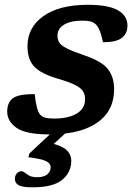

<svg xmlns="http://www.w3.org/2000/svg" viewBox="-20 -548 564 800"><path d="M124.5 -156Q132 -86.5 148 -69.5Q157.5 -60 170.8 -57Q184 -54 205.5 -54Q264.5 -54 299.5 -74.8Q334.5 -95.5 334.5 -134.5Q334.5 -153.5 326 -167.5Q317.5 -181.5 293.2 -193.8Q269 -206 221.5 -220Q149.5 -241 122 -271.2Q94.5 -301.5 94.5 -355Q94.5 -434 161 -481Q227.5 -528 346 -528Q431.5 -528 471.2 -505.2Q511 -482.5 511 -441Q511 -408.5 487.8 -390.2Q464.5 -372 409 -372Q397 -431.5 377.5 -448Q367.5 -456.5 355 -459.2Q342.5 -462 324.5 -462Q274 -462 246.8 -445.2Q219.5 -428.5 219.5 -399.5Q219.5 -383.5 226.8 -371.2Q234 -359 257.5 -346.8Q281 -334.5 330 -318Q403.5 -293.5 429.5 -260.2Q455.5 -227 455.5 -176.5Q455.5 -97 401.8 -50Q348 -3 251 8.5L204 51.5Q245 63 261 80.8Q277 98.5 277 121.5Q277 169.5 239.5 201Q202 232.5 114.5 232.5Q74 232.5 58 223.8Q42 215 42 197.5Q42 184 50 174.8Q58 165.5 70 165.5Q77 165.5 92.5 178Q108 190.5 133.5 190.5Q162.5 190.5 176.8 178.8Q191 167 191 147.5Q191 133 172.2 123.5Q153.5 114 98 107L102.5 91.5L187.5 12H185Q88 12 49 -15.2Q10 -42.5 10 -83Q10 -119.5 32.5 -137.8Q55 -156 124.5 -156Z"/></svg>

Font: Newsreader Caption SemiBold
Style: Italic
Weight: 600
Italic angle: -17°
Designer: Hugues Gentile
Foundry: Production Type
Version: Version 1.001